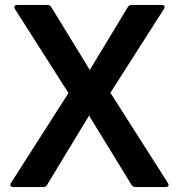

<svg xmlns="http://www.w3.org/2000/svg" viewBox="-20 -754 721 774"><path d="M33 0Q26 0 23 -4.5Q20 -9 24 -16L256 -379L40 -718Q36 -725 39 -729.5Q42 -734 49 -734H172Q181 -734 187 -725L342 -472L495 -725Q500 -734 510 -734H632Q640 -734 642.5 -729.5Q645 -725 641 -718L425 -380L657 -16Q661 -9 658.5 -4.5Q656 0 648 0H525Q516 0 510 -9L339 -288L170 -9Q166 0 155 0Z"/></svg>

Font: LINE Seed Sans
Style: Bold
Weight: 700
Designer: LINE VX Design & Dalton Maag Ltd & Sandoll Inc
Foundry: Dalton Maag Ltd
Version: Version 1.003